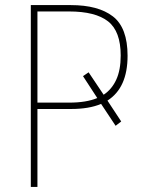

<svg xmlns="http://www.w3.org/2000/svg" viewBox="-20 -734 570 754"><path d="M101 0V-714H258Q366 -714 423.5 -669.5Q481 -625 481 -515Q481 -389 402 -339L456 -257L434 -240L377 -326Q330 -306 259 -306H127V0ZM252 -331Q319 -331 362 -349L306 -435L328 -450L387 -362Q419 -383 436.5 -421Q454 -459 454 -516Q454 -611 404.5 -650Q355 -689 251 -689H127V-331Z"/></svg>

Font: Noto Sans Mono Condensed Thin
Style: Regular
Weight: 100
Width: 3
Designer: Monotype Design Team
Foundry: Monotype Imaging Inc.
Version: Version 2.014; ttfautohint (v1.8.4.7-5d5b)